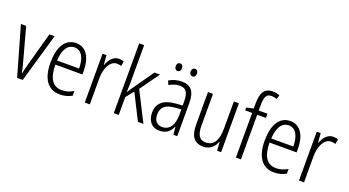

<svg xmlns="http://www.w3.org/2000/svg" viewBox="-54 -1453 3574 1965"><g transform="rotate(20 1733.5 -470.5)"><path d="M155 -93H216L370 -625H313L215 -269C203 -227 194 -187 187 -155H184C177 -195 166 -236 155 -276L60 -625H3Z M603 -635C484 -635 422 -527 422 -357C422 -192 485 -83 621 -83C672 -83 713 -95 752 -116V-168C708 -142 670 -131 625 -131C527 -131 477 -208 476 -355H771V-396C771 -527 719 -635 603 -635ZM603 -588C683 -588 719 -505 718 -400H478C485 -525 530 -588 603 -588Z M1070 -634C1006 -634 967 -580 946 -522H943L935 -625H892V-93H947V-375C946 -484 992 -580 1067 -580C1084 -580 1101 -576 1114 -572L1123 -625C1107 -631 1088 -634 1070 -634Z M1262 -466V-853H1208V-93H1262V-287L1330 -372L1471 -93H1531L1367 -415L1518 -625H1457L1303 -405C1288 -385 1275 -365 1262 -343H1259C1261 -384 1262 -423 1262 -466Z M1639 -763C1639 -737 1653 -721 1673 -721C1694 -721 1707 -736 1707 -763C1707 -789 1694 -804 1673 -804C1653 -804 1639 -788 1639 -763ZM1801 -763C1801 -737 1815 -721 1836 -721C1856 -721 1870 -737 1870 -763C1870 -789 1856 -804 1836 -804C1816 -804 1801 -789 1801 -763ZM1754 -635C1705 -635 1657 -621 1616 -597L1634 -554C1676 -577 1714 -588 1749 -588C1815 -588 1844 -550 1844 -448V-407L1773 -402C1645 -393 1574 -338 1574 -232C1574 -148 1618 -83 1707 -83C1783 -83 1822 -123 1847 -178H1849L1857 -93H1899V-452C1899 -578 1855 -635 1754 -635ZM1779 -360 1845 -365V-309C1845 -198 1803 -128 1720 -128C1664 -128 1630 -164 1630 -233C1630 -312 1678 -353 1779 -360Z M2377 -625H2322V-333C2322 -197 2278 -132 2191 -132C2128 -132 2095 -177 2095 -279V-625H2040V-269C2040 -148 2084 -83 2183 -83C2257 -83 2302 -128 2323 -185H2327L2333 -93H2377Z M2688 -579V-625H2593V-679C2593 -775 2612 -810 2666 -810C2685 -810 2706 -806 2724 -799L2739 -843C2717 -852 2693 -858 2663 -858C2572 -858 2538 -799 2538 -681V-627L2462 -610V-579H2538V-93H2593V-579Z M2936 -635C2817 -635 2755 -527 2755 -357C2755 -192 2818 -83 2954 -83C3005 -83 3046 -95 3085 -116V-168C3041 -142 3003 -131 2958 -131C2860 -131 2810 -208 2809 -355H3104V-396C3104 -527 3052 -635 2936 -635ZM2936 -588C3016 -588 3052 -505 3051 -400H2811C2818 -525 2863 -588 2936 -588Z M3403 -634C3339 -634 3300 -580 3279 -522H3276L3268 -625H3225V-93H3280V-375C3279 -484 3325 -580 3400 -580C3417 -580 3434 -576 3447 -572L3456 -625C3440 -631 3421 -634 3403 -634Z"/></g></svg>

Font: Noto Sans Telugu UI Condensed Light
Style: Regular
Weight: 300
Width: 3
Designer: Jelle Bosma - Monotype Design Team
Foundry: Monotype Imaging Inc.
Version: Version 2.005